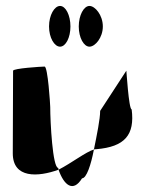

<svg xmlns="http://www.w3.org/2000/svg" viewBox="-20 -776 515 646"><path d="M23 -260C23 -175 108 -180 177 -205C176 -207 177 -209 176 -211C157 -211 149 -366 149 -416C149 -424 141 -552 130 -552C120 -552 24 -546 24 -538C24 -538 23 -340 23 -260ZM145 -687C145 -649 163 -619 182 -619C201 -619 217 -649 217 -687C217 -725 201 -756 182 -756C163 -756 145 -725 145 -687ZM177 -205C195 -153 226 -127 256 -176C271 -176 286 -221 296 -273C269 -265 220 -227 177 -205ZM245 -687C245 -649 262 -619 281 -619C300 -619 326 -649 326 -687C326 -725 300 -756 281 -756C262 -756 245 -725 245 -687ZM296 -273C299 -274 302 -274 304 -274C400 -282 434 -322 423 -408C413 -408 405 -546 405 -538L317 -403C317 -376 306 -322 296 -273Z"/></svg>

Font: Ampere
Style: SCUltCnd
Weight: 400
Version: Version 1